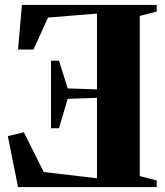

<svg xmlns="http://www.w3.org/2000/svg" viewBox="-20 -763 674 783"><path d="M550 -45 619 -27V0H53.5L12 -208L77.5 -223.5L158.5 -61.5L375.5 -36V-364L256 -360L220.5 -240H188V-515.5H220.5L256 -402.5L375.5 -398.5V-707.5L176 -691.5L116.5 -561H53.5L69.5 -743H619V-716L550 -698Z"/></svg>

Font: Merriweather 120pt ExtraBold
Style: Regular
Weight: 800
Version: Version 2.100